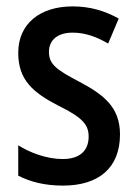

<svg xmlns="http://www.w3.org/2000/svg" viewBox="-20 -570 429 600"><path d="M355 -150C355 -235 304 -274 229 -314C154 -353 133 -370 133 -408C133 -445 160 -468 207 -468C248 -468 283 -454 318 -434L351 -512C306 -537 260 -550 207 -550C104 -550 37 -495 37 -405C37 -320 83 -281 162 -240C240 -202 257 -179 257 -143C257 -100 230 -73 176 -73C126 -73 73 -93 37 -116V-21C74 -2 119 10 177 10C288 10 355 -45 355 -150Z"/></svg>

Font: Noto Sans Sinhala Condensed Medium
Style: Regular
Weight: 500
Width: 3
Designer: Jelle Bosma - Monotype Design Team
Foundry: Monotype Imaging Inc.
Version: Version 2.006